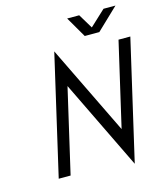

<svg xmlns="http://www.w3.org/2000/svg" viewBox="-137 -1043 1025 1181"><g transform="rotate(-15 375.0 -452.5)"><path d="M297.4 -536.6 173.3 0H97.7L273.9 -763.7L550.3 -194.8L674.3 -731H749.5L573.2 32.2ZM402.8 -938.5H479.5L535.2 -846.2L634.3 -938.5H710.4L572.3 -806.6H479.5Z"/></g></svg>

Font: Glacial Indifference
Style: Italic
Weight: 400
Designer: Alfredo Marco Pradil
Foundry: Alfredo Marco Pradil
Version: Version 1.312